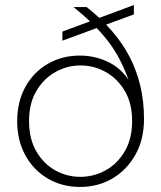

<svg xmlns="http://www.w3.org/2000/svg" viewBox="-20 -728 638 760"><path d="M297 12Q226 12 169.5 -21Q113 -54 80.5 -113Q48 -172 48 -248Q48 -326 81 -385Q114 -444 170.5 -476Q227 -508 296 -508Q353 -508 404.5 -484.5Q456 -461 489 -412Q473 -455 454.5 -491Q436 -527 411 -560.5Q386 -594 351.5 -628.5Q317 -663 271 -700H323Q380 -655 422.5 -606Q465 -557 493 -503Q521 -449 535.5 -388Q550 -327 550 -257Q550 -176 516 -115.5Q482 -55 425 -21.5Q368 12 297 12ZM298 -28Q351 -28 397.5 -53.5Q444 -79 473.5 -128.5Q503 -178 503 -249Q503 -319 474 -368Q445 -417 398.5 -443Q352 -469 299 -469Q246 -469 199.5 -443Q153 -417 124 -368Q95 -319 95 -249Q95 -178 124 -128.5Q153 -79 199 -53.5Q245 -28 298 -28ZM227 -567V-603L510 -708V-671Z"/></svg>

Font: DM Sans 24pt ExtraLight
Style: Regular
Weight: 250
Designer: Colophon Foundry, Jonny Pinhorn
Foundry: Colophon Foundry
Version: Version 4.004;gftools[0.9.30]